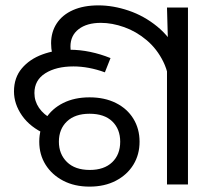

<svg xmlns="http://www.w3.org/2000/svg" viewBox="-20 -686 781 714"><path d="M611 -344Q611 -408 587.5 -456Q564 -504 525.5 -536.5Q487 -569 442 -585Q397 -601 355 -601Q303 -601 272.5 -577.5Q242 -554 242 -513Q242 -503 244 -491.5Q246 -480 250 -468L187 -447Q178 -467 174 -486.5Q170 -506 170 -525Q170 -567 191 -599Q212 -631 251.5 -648.5Q291 -666 346 -666Q401 -666 458.5 -646.5Q516 -627 564.5 -587.5Q613 -548 643 -488Q673 -428 673 -347L611 -344ZM313 8Q257 8 215 -14Q173 -36 149.5 -73.5Q126 -111 126 -159Q126 -207 149.5 -244.5Q173 -282 215 -303Q257 -324 313 -324Q369 -324 411 -303Q453 -282 476 -244.5Q499 -207 499 -159Q499 -111 476 -73.5Q453 -36 411 -14Q369 8 313 8ZM314 -54Q367 -54 397 -82.5Q427 -111 427 -159Q427 -206 397.5 -234.5Q368 -263 313 -263Q259 -263 229 -234.5Q199 -206 199 -159Q199 -113 229 -83.5Q259 -54 314 -54ZM150 -187Q92 -213 62 -256Q32 -299 32 -346Q32 -397 61 -431.5Q90 -466 137.5 -483.5Q185 -501 240 -501Q277 -501 315.5 -493Q354 -485 391 -470L370 -417Q340 -428 310.5 -433.5Q281 -439 253 -439Q189 -439 148.5 -413.5Q108 -388 108 -340Q108 -310 125 -285Q142 -260 174 -243L150 -187ZM601 -475 605 -513 601 -658H679V0H601Z"/></svg>

Font: oriya25
Style: Book
Weight: 400
Designer: Jelle Bosma - Monotype Design Team
Foundry: Monotype Imaging Inc.
Version: Version 2.003